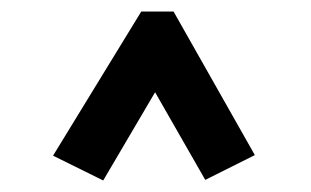

<svg xmlns="http://www.w3.org/2000/svg" viewBox="-20 -644 540 333"><path d="M159 -331 72 -374 225 -624H281L422 -375L336 -332L249 -484Z"/></svg>

Font: Ligconsolata
Style: Bold
Weight: 700
Monospace: yes
Designer: Raph Levien, Cyreal, Brenton Simpson
Foundry: Raph Levien, Cyreal, Google
Version: Version 3.001; ttfautohint (v1.8.2.53-6de2)